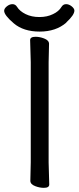

<svg xmlns="http://www.w3.org/2000/svg" viewBox="-38 -894 378 924"><path d="M320 -843Q320 -822 281 -786V-785Q231 -742 153 -742Q75 -742 28.5 -781.5Q-18 -821 -18 -842Q-18 -853 -5 -863.5Q8 -874 22 -874Q36 -874 44 -861Q57 -840 85.5 -826Q114 -812 151.5 -812Q189 -812 217 -826Q245 -839 258 -861Q266 -874 280 -874Q294 -874 307 -863.5Q320 -853 320 -843ZM199 -6Q199 10 173 10Q153 10 132 2Q108 -7 108 -24L110 -113V-595L107 -701Q107 -717 133 -717Q153 -717 174 -709Q198 -700 198 -683L196 -594V-112Z"/></svg>

Font: Moon Stars Kai
Style: Bold
Weight: 700
Designer: GuiWonder
Version: Version 1.101